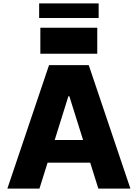

<svg xmlns="http://www.w3.org/2000/svg" viewBox="-20 -1111 812 1131"><path d="M561.1 -1090.9H210.6V-1005H561.1ZM217.7 -947.8V-794.4H552.9V-947.8ZM559.3 0H748.2L502.8 -727.3H268.8L23.4 0H212.4L260.3 -152.7H511.4ZM302.2 -286.2 382.8 -544H388.5L469.5 -286.2Z"/></svg>

Font: TID UI Extra Bold
Style: Regular
Weight: 800
Designer: The TID Project Authors
Foundry: Bakken & Bæck
Version: Version 1.001;hotconv 1.0.109;makeotfexe 2.5.65596